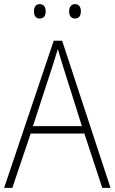

<svg xmlns="http://www.w3.org/2000/svg" viewBox="-20 -913 557 933"><path d="M145 -858C145 -837 154 -823 173 -823C193 -823 202 -837 202 -858C202 -878 193 -893 173 -893C154 -893 145 -878 145 -858ZM316 -858C316 -837 325 -823 344 -823C364 -823 373 -837 373 -858C373 -879 364 -893 344 -893C326 -893 316 -878 316 -858ZM477 0H517L282 -715H241L0 0H40L129 -264H390ZM288 -585 378 -300H140L233 -585C242 -614 252 -644 261 -675C270 -642 280 -611 288 -585Z"/></svg>

Font: Noto Sans Devanagari SemiCondensed ExtraLight
Style: Regular
Weight: 200
Width: 4
Designer: Jelle Bosma - Monotype Design Team
Foundry: Monotype Imaging Inc.
Version: Version 2.004